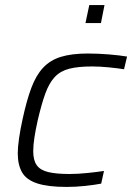

<svg xmlns="http://www.w3.org/2000/svg" viewBox="-20 -729 530 757"><path d="M243 8Q169 8 126.5 -6Q84 -20 67 -49.5Q50 -79 50 -125Q50 -148 55 -183Q60 -218 69 -259Q85 -333 103.5 -382.5Q122 -432 150 -462Q178 -492 220.5 -505Q263 -518 326 -518Q366 -518 409 -514.5Q452 -511 481 -506L469 -456Q444 -460 408.5 -463.5Q373 -467 343 -467Q288 -467 253 -458Q218 -449 196 -425.5Q174 -402 159 -361Q144 -320 129 -256Q120 -216 115.5 -185.5Q111 -155 111 -133Q111 -97 125 -77.5Q139 -58 170.5 -50.5Q202 -43 254 -43Q287 -43 325.5 -47Q364 -51 390 -55L379 -5Q353 0 316 4Q279 8 243 8ZM317 -638 332 -709H392L378 -638Z"/></svg>

Font: Saira SemiExpanded Light
Style: Italic
Weight: 300
Width: 6
Italic angle: -12°
Designer: Hector Gatti with collaboration of the Omnibus-Type team
Foundry: Omnibus-Type
Version: Version 1.101